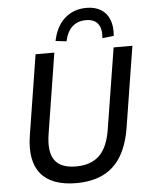

<svg xmlns="http://www.w3.org/2000/svg" viewBox="-61 -981 807 1039"><g transform="rotate(-5 342.0 -461.0)"><path d="M311 9Q245 9 196.5 -9Q148 -27 119 -62.5Q90 -98 81 -150.5Q72 -203 83 -271L152 -705H254L185 -271Q169 -173 202 -127Q235 -81 317 -81Q399 -81 445 -125.5Q491 -170 506 -268L576 -705H678L608 -266Q593 -173 555.5 -111.5Q518 -50 457 -20.5Q396 9 311 9ZM325 -760 266 -767Q282 -846 330 -888.5Q378 -931 448 -931Q494 -931 526 -911.5Q558 -892 572.5 -855Q587 -818 582 -767L520 -760Q525 -811 504.5 -838Q484 -865 439 -865Q394 -865 365 -838.5Q336 -812 325 -760Z"/></g></svg>

Font: Nunito Sans 10pt SemiCondensed SemiBold
Style: Italic
Weight: 600
Width: 4
Italic angle: -9°
Designer: Vernon Adams
Foundry: Vernon Adams
Version: Version 3.101;gftools[0.9.27]